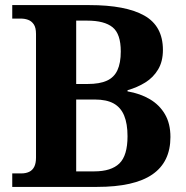

<svg xmlns="http://www.w3.org/2000/svg" viewBox="-20 -734 732 754"><path d="M28.1 0V-53H63.8Q81.5 -53 94.5 -59.2Q107.5 -65.3 114.5 -79.1Q121.4 -92.9 121.4 -115.2V-600.5Q121.4 -625.9 112.5 -638.6Q103.6 -651.4 90.3 -656.2Q77.1 -661 62 -661H28.1V-714H330.9Q473.7 -714 546.8 -672.8Q619.8 -631.6 619.8 -537.9Q619.8 -492.7 600.9 -461.2Q582 -429.6 550.6 -410.1Q519.1 -390.6 480.8 -379.7V-375.2Q530.8 -366.6 568.5 -344.4Q606.2 -322.2 627.7 -285.5Q649.3 -248.9 649.3 -195.9Q649.3 -97.7 578.2 -48.9Q507.2 0 360.9 0ZM350.1 -61Q416.6 -61 448.7 -92Q480.8 -123 480.8 -198.9Q480.8 -248 467.6 -280Q454.5 -311.9 426.5 -327.6Q398.4 -343.2 352.1 -343.2H279.2V-61ZM324.5 -404.2Q371.3 -404.2 399.6 -417.1Q428 -429.9 441.1 -458.2Q454.3 -486.4 454.3 -532.1Q454.3 -600.9 422.2 -626.9Q390.1 -653 322.5 -653H279.2V-404.2Z"/></svg>

Font: Noto Serif Lao
Style: Regular
Weight: 400
Designer: Monotype Design Team
Foundry: Monotype Imaging Inc.
Version: Version 2.003